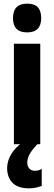

<svg xmlns="http://www.w3.org/2000/svg" viewBox="-20 -788 297 1049"><path d="M128 -768Q169 -768 187 -748Q205 -728 205 -689Q205 -611 128 -611Q51 -611 51 -689Q51 -768 128 -768ZM200 -549V0H56V-549ZM129 102Q129 120 140 132.5Q151 145 170 145Q184 145 192.5 142Q201 139 208 135V228Q197 232 179.5 236.5Q162 241 139 241Q78 241 48.5 211Q19 181 19 130Q19 92 41.5 54Q64 16 109 -14L184 0Q153 33 141 56Q129 79 129 102Z"/></svg>

Font: Noto Sans Sinhala ExtraCondensed ExtraBold
Style: Regular
Weight: 800
Width: 2
Designer: Jelle Bosma - Monotype Design Team
Foundry: Monotype Imaging Inc.
Version: Version 2.006; ttfautohint (v1.8.4.7-5d5b)